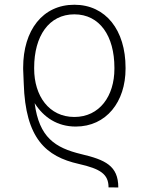

<svg xmlns="http://www.w3.org/2000/svg" viewBox="-20 -574 637 825"><path d="M488.3 231.5C488.3 137.8 431.8 112.6 328.5 88.1C217 61.1 148.1 16.7 128.9 -130.7C167.3 -70 226.2 -30.2 305.4 -30.2C436.8 -30.2 519.5 -136.4 519.5 -278.8V-283C519.5 -444.2 434.7 -553.6 299.4 -553.6C163.7 -553.6 79.5 -444.6 79.5 -283V-278.4V-276.6L82 -215.9C89.1 21.7 177.9 98.7 318.2 130.3C412.3 151.6 446.4 174.7 446.4 231.2ZM299.4 -71.4C190.7 -71.4 126.8 -161.9 126.8 -278.8V-283C126.8 -419 190.3 -512.4 299.4 -512.4C408.7 -512.4 471.6 -419 471.6 -283V-278.4C471.6 -161.6 408 -71.4 299.4 -71.4Z"/></svg>

Font: Karasuma Gothic
Style: Thin
Weight: 200
Designer: Rasmus Andersson / Ryoko Ishizuka
Foundry: rsms
Version: Version 1.00